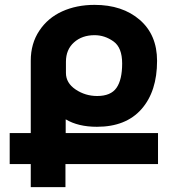

<svg xmlns="http://www.w3.org/2000/svg" viewBox="-20 -773 712 792"><path d="M370.1 -752.9Q484.9 -752.9 556.4 -691.2Q627.9 -629.4 627.9 -522Q627.9 -396 563.7 -323Q499.5 -250 379.9 -250Q302.2 -250 251 -280.8V-224.1H631.8V-96.2H250V-1H106.9V-96.2H20V-224.1H106.9V-522.9Q106.9 -593.3 142.1 -646.2Q177.2 -699.2 236.6 -726.1Q295.9 -752.9 370.1 -752.9ZM380.9 -377Q437 -377 460.4 -410.4Q483.9 -443.8 483.9 -511.2Q483.9 -576.7 448.2 -602.1Q412.1 -627.9 370.1 -627.9Q318.4 -627.9 285.2 -598.1Q252 -568.4 252 -518.1V-472.2Q252 -430.7 292 -403.8Q332 -377 380.9 -377Z"/></svg>

Font: Miedinger*
Style: Bold
Weight: 700
Version: Version 001.000